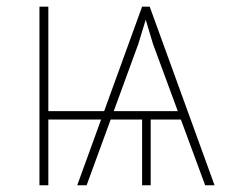

<svg xmlns="http://www.w3.org/2000/svg" viewBox="-20 -548 695 568"><path d="M299.8 -219.2V-194.3H106V-219.2ZM389.2 -418 236.3 0H208.5L400.4 -528.3H422.9ZM586.9 0 432.6 -418 399.4 -528.3H422.9L614.7 0ZM528.3 -219.2V-194.3H295.4V-219.2ZM425.8 -209V0H400.4V-209ZM123 -528.3V0H96.7V-528.3Z"/></svg>

Font: Roboto Condensed Thin
Style: Regular
Weight: 250
Width: 3
Designer: Christian Robertson
Foundry: Google
Version: Version 3.009; 2024